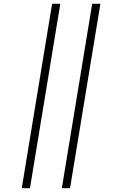

<svg xmlns="http://www.w3.org/2000/svg" viewBox="-20 -843 640 1006"><path d="M304 143 463 -823H506L347 143ZM94 143 253 -823H296L137 143Z"/></svg>

Font: Iosevka Curly Slab XLtEx
Style: Italic
Weight: 200
Width: 7
Italic angle: -9°
Monospace: yes
Designer: Belleve Invis
Foundry: Belleve Invis
Version: Version 11.1.0; ttfautohint (v1.8.3)